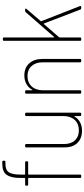

<svg xmlns="http://www.w3.org/2000/svg" viewBox="461 -1206 752 1715"><g transform="rotate(-90 837.5 -349.0)"><path d="M135 -543V-505Q135 -501 139 -501H244Q254 -501 254 -491V-484Q254 -474 244 -474H139Q135 -474 135 -470V-10Q135 0 125 0H115Q105 0 105 -10V-470Q105 -474 101 -474H46Q36 -474 36 -484V-491Q36 -501 46 -501H101Q105 -501 105 -505V-544Q105 -626 132.5 -665.5Q160 -705 230 -705H249Q259 -705 259 -695V-687Q259 -677 248 -677H231Q174 -677 154.5 -644.5Q135 -612 135 -543Z M668 -501H678Q688 -501 688 -491V-10Q688 0 678 0H668Q658 0 658 -10V-58Q658 -61 656 -61.5Q654 -62 653 -59Q634 -27 601.5 -10Q569 7 527 7Q459 7 418.5 -33.5Q378 -74 378 -148V-491Q378 -501 388 -501H398Q408 -501 408 -491V-154Q408 -91 441 -56Q474 -21 530 -21Q589 -21 623.5 -58.5Q658 -96 658 -160V-491Q658 -501 668 -501Z M1168 -348V-10Q1168 0 1158 0H1148Q1138 0 1138 -10V-344Q1138 -406 1105 -443Q1072 -480 1016 -480Q957 -480 922.5 -442.5Q888 -405 888 -341V-10Q888 0 878 0H868Q858 0 858 -10V-491Q858 -501 868 -501H878Q888 -501 888 -491V-439Q888 -436 889.5 -435.5Q891 -435 892 -437Q911 -471 944 -489.5Q977 -508 1021 -508Q1089 -508 1128.5 -464.5Q1168 -421 1168 -348Z M1330 -10V-690Q1330 -700 1340 -700H1350Q1360 -700 1360 -690V-244Q1360 -242 1362 -241.5Q1364 -241 1365 -243L1585 -495Q1590 -501 1597 -501H1610Q1616 -501 1617.5 -497.5Q1619 -494 1615 -489L1506 -362Q1504 -359 1505 -357L1640 -12L1641 -8Q1641 0 1632 0H1620Q1612 0 1609 -8L1485 -332Q1484 -334 1482 -334.5Q1480 -335 1479 -333L1362 -198Q1360 -194 1360 -193V-10Q1360 0 1350 0H1340Q1330 0 1330 -10Z"/></g></svg>

Font: Barlow Semi Condensed Thin
Style: Regular
Weight: 250
Width: 4
Designer: Jeremy Tribby
Foundry: Tribby Type
Version: Version 1.408